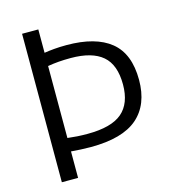

<svg xmlns="http://www.w3.org/2000/svg" viewBox="-110 -832 841 925"><g transform="rotate(-15 311.0 -370.0)"><path d="M84.5 0V-740.5H165.5V-624Q187.5 -627.5 215.2 -630Q243 -632.5 276.5 -632.5Q421.5 -632.5 496.5 -571.8Q571.5 -511 571.5 -380.5Q571.5 -257 496.8 -192.2Q422 -127.5 263.5 -127.5Q237.5 -127.5 214.5 -128.8Q191.5 -130 165.5 -132V0ZM264.5 -193Q384 -193 437.5 -238.8Q491 -284.5 491 -379Q491 -477.5 438.8 -522.2Q386.5 -567 280 -567Q247.5 -567 219.8 -564.8Q192 -562.5 165.5 -558V-199Q190 -196 213.8 -194.5Q237.5 -193 264.5 -193Z"/></g></svg>

Font: Encode Sans Condensed Thin
Style: Regular
Weight: 400
Version: Version 3.002